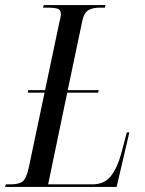

<svg xmlns="http://www.w3.org/2000/svg" viewBox="-49 -734 571 754"><path d="M-29 0 -26 -10H-7Q22 -10 38 -20Q54 -30 64 -76L126 -370H60L62 -380H128L184 -646Q190 -667 190 -679Q190 -696 176.5 -700Q163 -704 141 -704H120L123 -714H365L363 -704H343Q315 -704 298 -694Q281 -684 274 -651L217 -380H339L336 -370H215L140 -10H314Q362 -10 388 -44.5Q414 -79 430 -142L449 -214H459L409 0Z"/></svg>

Font: Noto Serif Display ExtraCondensed
Style: Italic
Weight: 400
Width: 2
Italic angle: -12°
Designer: Monotype Design Team
Foundry: Monotype Imaging Inc.
Version: Version 2.009